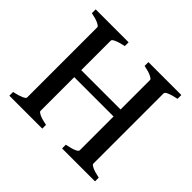

<svg xmlns="http://www.w3.org/2000/svg" viewBox="-139 -728 890 890"><g transform="rotate(45 306.0 -283.0)"><path d="M366.7 0V-24.4Q430.7 -37.1 430.7 -51.8V-513.2Q430.7 -518.6 414.8 -526.6Q398.9 -534.7 366.7 -541V-565.9H582.5V-541Q519 -527.8 519 -513.2V-51.8Q519 -46.4 534.7 -38.6Q550.3 -30.8 582.5 -24.4V0ZM160.2 -273.4V-319.3H439.5V-273.4ZM21 0V-24.4Q51.3 -30.8 68.1 -38.3Q85 -45.9 85 -51.8V-513.2Q85 -518.6 69.1 -526.6Q53.2 -534.7 21 -541V-565.9H236.8V-541Q206.5 -534.7 189.7 -527.3Q172.9 -520 172.9 -513.2V-51.8Q172.9 -46.4 188.2 -38.6Q203.6 -30.8 236.8 -24.4V0Z"/></g></svg>

Font: Dai Banna SIL
Style: Regular
Weight: 400
Designer: Victor Gaultney
Foundry: SIL International
Version: Version 4.000